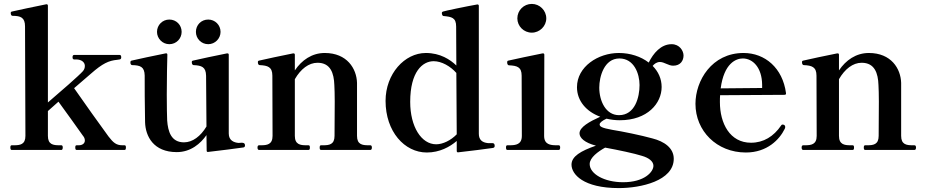

<svg xmlns="http://www.w3.org/2000/svg" viewBox="-20 -767 4734 982"><path d="M606 -24C574 -24 559 -38 535 -69C509 -104 391 -269 359 -316L446 -391C504 -442 536 -457 579 -461L592 -463C598 -464 600 -468 600 -474C600 -481 598 -486 592 -486H359C353 -486 351 -481 351 -474C351 -468 353 -463 359 -463H369C399 -463 414 -447 414 -430C414 -420 411 -411 404 -403C386 -382 286 -295 225 -243V-738C225 -743 222 -746 216 -745C181 -738 51 -711 41 -708C36 -707 35 -704 35 -701C35 -698 35 -686 45 -686C86 -686 108 -677 108 -632L110 -72C110 -28 83 -24 52 -24H40C34 -24 33 -19 33 -13C33 -6 34 0 40 0H294C299 0 301 -6 301 -13C301 -19 299 -24 294 -24H283C252 -24 225 -28 225 -72V-199L279 -247C307 -208 388 -97 404 -73C411 -65 414 -57 414 -48C414 -35 403 -24 383 -24H372C366 -24 365 -19 365 -13C365 -6 366 0 372 0H617C623 0 624 -6 624 -13C624 -19 623 -24 617 -24Z M846 -541C882 -541 909 -570 909 -604C909 -639 882 -667 846 -667C811 -667 783 -639 783 -604C783 -570 811 -541 846 -541ZM1045 -541C1080 -541 1108 -570 1108 -604C1108 -639 1080 -667 1045 -667C1009 -667 982 -639 982 -604C982 -570 1009 -541 1045 -541ZM1216 -37C1211 -37 1206 -36 1200 -36C1177 -38 1150 -48 1150 -84V-487C1150 -492 1147 -495 1141 -494C1106 -487 976 -460 967 -457C962 -456 961 -453 961 -450C961 -444 962 -435 970 -434C1011 -432 1033 -425 1034 -380L1036 -120C1006 -70 965 -39 921 -39C855 -39 839 -95 835 -151C834 -170 833 -226 833 -283C833 -362 835 -458 836 -487C836 -493 833 -495 827 -494C792 -487 662 -460 653 -457C648 -456 647 -452 647 -448C647 -444 647 -435 656 -434C697 -433 719 -426 720 -381C720 -337 720 -222 722 -142C724 -70 765 11 884 11C956 11 1006 -33 1036 -76L1037 3C1037 9 1040 11 1045 10C1081 6 1218 -11 1226 -13C1232 -15 1233 -19 1233 -23C1233 -29 1232 -37 1216 -37Z M1864 -24C1833 -24 1806 -28 1806 -72V-251V-343C1804 -416 1755 -496 1641 -496C1575 -496 1523 -459 1488 -407V-487C1488 -492 1485 -495 1479 -494C1444 -487 1314 -460 1305 -457C1300 -456 1299 -453 1299 -450C1299 -445 1299 -435 1308 -434C1349 -432 1373 -425 1373 -380L1374 -72C1374 -28 1346 -24 1315 -24H1305C1299 -24 1297 -19 1297 -12C1297 -6 1299 0 1305 0H1558C1564 0 1565 -6 1565 -12C1565 -19 1564 -24 1558 -24H1546C1516 -24 1488 -28 1488 -72V-362C1518 -414 1559 -446 1604 -446C1671 -446 1688 -392 1690 -332C1691 -314 1692 -284 1692 -248C1692 -171 1691 -72 1691 -72C1691 -28 1664 -24 1634 -24H1622C1616 -24 1615 -19 1615 -12C1615 -6 1616 0 1622 0H1874C1880 0 1882 -6 1882 -12C1882 -19 1880 -24 1874 -24Z M2498 -35H2476C2445 -38 2429 -53 2429 -83V-737C2429 -742 2426 -745 2420 -744C2373 -736 2253 -711 2246 -708C2241 -706 2240 -704 2240 -700C2240 -697 2241 -685 2249 -685C2290 -681 2313 -677 2313 -631L2314 -432C2283 -462 2232 -496 2158 -496C2049 -496 1952 -389 1952 -251C1952 -94 2049 13 2163 13C2229 13 2281 -16 2316 -46V5C2316 10 2319 13 2324 12C2369 7 2475 -6 2499 -10C2503 -11 2506 -11 2508 -14C2510 -16 2510 -18 2510 -21C2510 -25 2510 -35 2498 -35ZM2211 -29C2135 -29 2078 -119 2078 -246C2078 -400 2141 -454 2198 -454C2239 -454 2284 -428 2314 -394L2316 -80C2286 -49 2245 -29 2211 -29Z M2700 -600C2740 -600 2774 -633 2774 -673C2774 -714 2740 -747 2700 -747C2659 -747 2626 -714 2626 -673C2626 -633 2659 -600 2700 -600ZM2838 0C2843 0 2845 -6 2845 -13C2845 -19 2843 -24 2838 -24H2826C2795 -24 2763 -28 2763 -72L2764 -487C2764 -492 2761 -495 2755 -494C2720 -487 2590 -460 2580 -457C2575 -456 2574 -453 2574 -448C2574 -443 2575 -434 2583 -433C2624 -431 2648 -425 2648 -380L2649 -72C2649 -28 2618 -24 2587 -24H2575C2569 -24 2568 -19 2568 -13C2568 -6 2569 0 2575 0Z M3355 -450C3378 -450 3398 -431 3423 -431C3461 -431 3476 -458 3476 -483C3476 -507 3456 -541 3415 -541C3360 -541 3321 -494 3298 -447C3258 -478 3203 -496 3145 -496C3039 -496 2931 -426 2931 -321C2931 -251 2979 -196 3050 -170C2995 -145 2944 -117 2944 -85C2944 -62 2970 -37 3028 -22C2950 5 2903 33 2903 75C2903 124 2963 195 3145 195C3257 195 3426 158 3426 45C3426 -11 3376 -44 3317 -59C3260 -75 3162 -95 3111 -103C3056 -113 3047 -120 3047 -131C3047 -139 3060 -150 3082 -160C3103 -155 3126 -152 3150 -152C3292 -152 3364 -239 3364 -322C3364 -364 3347 -401 3318 -430C3327 -441 3340 -450 3355 -450ZM3146 -178C3078 -178 3045 -251 3045 -319C3045 -375 3070 -468 3148 -468C3223 -468 3251 -390 3251 -332C3251 -270 3228 -178 3146 -178ZM3322 81C3322 112 3276 165 3167 165C3070 165 2996 122 2996 72C2996 39 3039 8 3075 -12C3141 0 3226 18 3263 30C3298 40 3322 58 3322 81Z M3988 -129C3986 -130 3985 -130 3984 -130C3981 -130 3978 -130 3975 -125C3937 -69 3885 -37 3821 -37C3713 -37 3662 -136 3662 -245C3662 -257 3662 -269 3663 -280L3993 -282C3998 -282 4001 -285 4000 -291C3983 -419 3893 -496 3783 -496C3620 -496 3537 -354 3537 -236C3537 -98 3645 13 3795 13C3904 13 3967 -54 3993 -107C3994 -110 3996 -112 3996 -116C3996 -117 3996 -118 3996 -118C3996 -121 3995 -123 3994 -124C3993 -128 3990 -128 3988 -129ZM3779 -468C3830 -468 3877 -422 3878 -334V-317L3666 -315C3683 -444 3745 -468 3779 -468Z M4647 -24C4616 -24 4589 -28 4589 -72V-251V-343C4587 -416 4538 -496 4424 -496C4358 -496 4306 -459 4271 -407V-487C4271 -492 4268 -495 4262 -494C4227 -487 4097 -460 4088 -457C4083 -456 4082 -453 4082 -450C4082 -445 4082 -435 4091 -434C4132 -432 4156 -425 4156 -380L4157 -72C4157 -28 4129 -24 4098 -24H4088C4082 -24 4080 -19 4080 -12C4080 -6 4082 0 4088 0H4341C4347 0 4348 -6 4348 -12C4348 -19 4347 -24 4341 -24H4329C4299 -24 4271 -28 4271 -72V-362C4301 -414 4342 -446 4387 -446C4454 -446 4471 -392 4473 -332C4474 -314 4475 -284 4475 -248C4475 -171 4474 -72 4474 -72C4474 -28 4447 -24 4417 -24H4405C4399 -24 4398 -19 4398 -12C4398 -6 4399 0 4405 0H4657C4663 0 4665 -6 4665 -12C4665 -19 4663 -24 4657 -24Z"/></svg>

Font: Shippori Mincho OTF
Style: Bold
Weight: 800
Designer: FONTDASU
Foundry: FONTDASU / Google Inc. / but / Adobe
Version: Version 3.300;hotconv 1.0.109;makeotfexe 2.5.65596